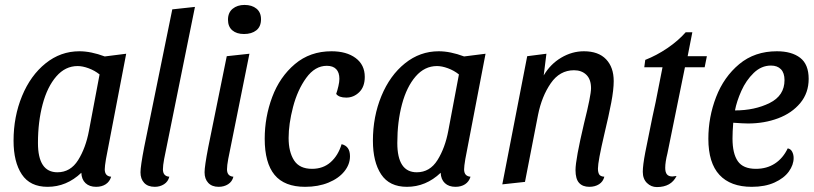

<svg xmlns="http://www.w3.org/2000/svg" viewBox="-20 -738 3301 779"><path d="M405 -51Q405 -23 431 -21Q425 -1 409 9.5Q393 20 370 20Q343 20 327 5Q311 -10 310 -37Q250 20 173 20Q102 20 68.5 -30.5Q35 -81 35 -167Q35 -265 69.5 -348.5Q104 -432 165 -481Q226 -530 302 -530Q349 -530 405 -509L492 -520L410 -93Q405 -63 405 -51ZM295 -470Q245 -470 208.5 -428Q172 -386 153 -315Q134 -244 134 -158Q134 -39 213 -39Q266 -39 297 -88.5Q328 -138 341 -208L384 -436Q364 -452 339.5 -461Q315 -470 295 -470Z M641 -51Q641 -23 667 -21Q662 -1 645.5 9.5Q629 20 608 20Q580 20 565 4Q550 -12 550 -39Q550 -63 565 -141L679 -700L771 -710L646 -93Q641 -66 641 -51Z M1039 -660Q1039 -630 1020 -615Q1001 -600 970 -600Q940 -600 922.5 -615Q905 -630 905 -658Q905 -687 924 -702.5Q943 -718 972 -718Q1002 -718 1020.5 -703Q1039 -688 1039 -660ZM901 -51Q901 -23 927 -21Q922 -1 905.5 9.5Q889 20 867 20Q840 20 825 4Q810 -12 810 -39Q810 -63 825 -141L900 -510L992 -520L906 -93Q901 -66 901 -51Z M1460 -426Q1460 -386 1437.5 -364Q1415 -342 1385 -342Q1355 -342 1344 -357Q1349 -371 1353 -388.5Q1357 -406 1357 -418Q1357 -444 1344 -457.5Q1331 -471 1306 -471Q1258 -471 1222.5 -422Q1187 -373 1169 -304Q1151 -235 1151 -178Q1151 -122 1173 -87.5Q1195 -53 1246 -53Q1291 -53 1321.5 -80Q1352 -107 1366 -153Q1400 -145 1400 -104Q1400 -71 1377 -42.5Q1354 -14 1312.5 3Q1271 20 1218 20Q1134 20 1094 -28.5Q1054 -77 1054 -175Q1054 -263 1084.5 -344.5Q1115 -426 1176.5 -478Q1238 -530 1325 -530Q1386 -530 1423 -502.5Q1460 -475 1460 -426Z M1863 -51Q1863 -23 1889 -21Q1883 -1 1867 9.5Q1851 20 1828 20Q1801 20 1785 5Q1769 -10 1768 -37Q1708 20 1631 20Q1560 20 1526.5 -30.5Q1493 -81 1493 -167Q1493 -265 1527.5 -348.5Q1562 -432 1623 -481Q1684 -530 1760 -530Q1807 -530 1863 -509L1950 -520L1868 -93Q1863 -63 1863 -51ZM1753 -470Q1703 -470 1666.5 -428Q1630 -386 1611 -315Q1592 -244 1592 -158Q1592 -39 1671 -39Q1724 -39 1755 -88.5Q1786 -138 1799 -208L1842 -436Q1822 -452 1797.5 -461Q1773 -470 1753 -470Z M2349 -530Q2408 -530 2439 -497.5Q2470 -465 2470 -409Q2470 -374 2460 -321.5Q2450 -269 2432 -194Q2406 -83 2406 -54Q2406 -39 2411 -30.5Q2416 -22 2432 -21Q2427 -1 2410.5 9.5Q2394 20 2371 20Q2344 20 2329.5 4Q2315 -12 2315 -48Q2315 -91 2350 -239Q2378 -351 2378 -380Q2378 -416 2359 -434.5Q2340 -453 2309 -453Q2251 -453 2214.5 -400Q2178 -347 2163 -272L2110 0L2018 10L2119 -510L2197 -520L2186 -432Q2213 -478 2257 -504Q2301 -530 2349 -530Z M2839 -465H2759L2688 -116Q2679 -80 2679 -57Q2679 -39 2686 -30.5Q2693 -22 2708 -22Q2711 -22 2725 -24Q2703 21 2645 21Q2622 21 2605 4.5Q2588 -12 2588 -41Q2588 -67 2598 -119.5Q2608 -172 2627 -263L2640 -323L2668 -465H2594L2598 -495Q2644 -513 2687.5 -542.5Q2731 -572 2762 -607H2789L2770 -510H2848Z M3261 -418Q3261 -361 3227 -320Q3193 -279 3137 -258Q3081 -237 3015 -237Q2997 -237 2955 -240Q2952 -204 2952 -176Q2952 -115 2973.5 -84Q2995 -53 3047 -53Q3091 -53 3124 -74.5Q3157 -96 3176 -136Q3188 -134 3194 -122.5Q3200 -111 3200 -97Q3200 -69 3180.5 -42Q3161 -15 3122.5 2.5Q3084 20 3030 20Q2944 20 2899 -28.5Q2854 -77 2854 -175Q2854 -263 2885.5 -344.5Q2917 -426 2979.5 -478Q3042 -530 3132 -530Q3192 -530 3226.5 -503.5Q3261 -477 3261 -418ZM2962 -290Q3042 -290 3102.5 -320Q3163 -350 3163 -413Q3163 -442 3148.5 -457Q3134 -472 3108 -472Q3069 -472 3038 -442Q3007 -412 2988 -369.5Q2969 -327 2962 -290Z"/></svg>

Font: Sansita Light Italic
Style: Regular
Weight: 300
Italic angle: -11°
Designer: Pablo Cosgaya
Foundry: Omnibus-Type
Version: Version 1.006